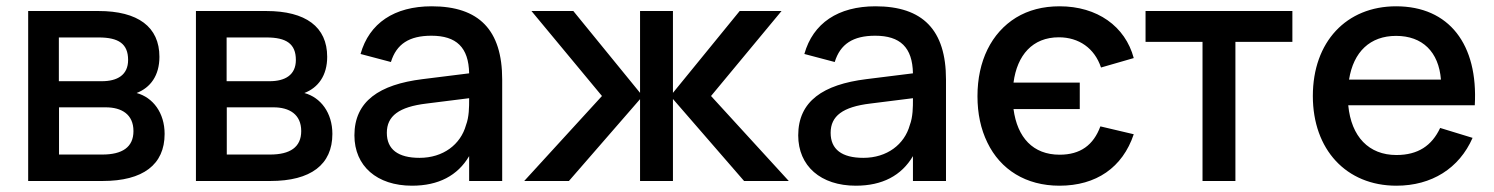

<svg xmlns="http://www.w3.org/2000/svg" viewBox="-20 -575 4748 610"><path d="M306 0C434.5 0 503 -52 503 -149.5C503 -216.5 466 -265.5 414 -279.5C458 -296.5 486.5 -335 486.5 -394.5C486.5 -489.5 418.5 -540 293 -540H69.5V0ZM293.5 -456C356.5 -456 387 -436 387 -384.5C387 -336.5 352.5 -317 303.5 -317H167V-456ZM167.5 -84V-234H316C366 -234 404 -212 404 -158.5C404 -107 368 -84 305 -84Z M839 0C967.5 0 1036 -52 1036 -149.5C1036 -216.5 999 -265.5 947 -279.5C991 -296.5 1019.5 -335 1019.5 -394.5C1019.5 -489.5 951.5 -540 826 -540H602.5V0ZM826.5 -456C889.5 -456 920 -436 920 -384.5C920 -336.5 885.5 -317 836.5 -317H700V-456ZM700.5 -84V-234H849C899 -234 937 -212 937 -158.5C937 -107 901 -84 838 -84Z M1351.5 -555C1233 -555 1153 -501.5 1125.5 -403.5L1222 -378C1239.5 -435 1280 -461.5 1350.5 -461.5C1430 -461.5 1469 -424.5 1470.5 -342L1322 -323.5C1185.5 -306.5 1106 -253.5 1106 -145C1106 -47.5 1177.5 15 1289 15C1373 15 1434 -17 1470.5 -79V0H1575.5V-322.5C1575.5 -479.5 1502 -555 1351.5 -555ZM1470.5 -263V-259.5C1470.5 -235.5 1470.5 -203.5 1460.5 -177.5C1443.5 -116 1388 -73.5 1313 -73.5C1244.5 -73.5 1209 -100.5 1209 -153C1209 -206.5 1247.5 -235.5 1335 -246Z M2013.5 0H2118V-260.5L2344 0H2486L2239 -270L2463 -540H2330L2118 -280V-540H2013.5V-280L1801.5 -540H1668.5L1892.5 -270L1645.5 0H1787.5L2013.5 -260Z M2761.5 -555C2643 -555 2563 -501.5 2535.5 -403.5L2632 -378C2649.5 -435 2690 -461.5 2760.5 -461.5C2840 -461.5 2879 -424.5 2880.5 -342L2732 -323.5C2595.5 -306.5 2516 -253.5 2516 -145C2516 -47.5 2587.5 15 2699 15C2783 15 2844 -17 2880.5 -79V0H2985.5V-322.5C2985.5 -479.5 2912 -555 2761.5 -555ZM2880.5 -263V-259.5C2880.5 -235.5 2880.5 -203.5 2870.5 -177.5C2853.5 -116 2798 -73.5 2723 -73.5C2654.5 -73.5 2619 -100.5 2619 -153C2619 -206.5 2657.5 -235.5 2745 -246Z M3346 15C3462.5 15 3546.5 -42.5 3582 -148.5L3476 -173.5C3454 -114 3412.5 -83.5 3346.5 -83.5C3262 -83.5 3212 -138 3200 -228.5H3410.5V-312.5H3200C3211.5 -400 3260.5 -456.5 3344 -456.5C3407.5 -456.5 3457.5 -422 3478 -360.5L3582 -390.5C3555 -491.5 3466 -555 3346.5 -555C3293.5 -555 3247.5 -543 3208 -519C3129.5 -470.5 3085.5 -381 3085.5 -269.5C3085.5 -214 3096 -165 3117 -122C3158.5 -36 3239.5 15 3346 15Z M3905 0V-442H4086V-540H3619.5V-442H3800.5V0Z M4416.5 -82.5C4329 -82.5 4273 -140.5 4263.5 -240.5H4665.5C4676.5 -434 4584 -555 4415.5 -555C4257.5 -555 4151 -442 4151 -270C4151 -100 4257 15 4416.5 15C4528.5 15 4616 -40 4658.5 -137L4555.5 -168.5C4529 -112 4485 -82.5 4416.5 -82.5ZM4266 -322C4280 -410.5 4333 -461 4415.5 -461C4499 -461 4551 -410.5 4558 -322Z"/></svg>

Font: Vela Sans SemBd
Style: Regular
Weight: 600
Designer: Principal design: Mikhail Sharanda - project Manrope.
Design modification: Ravid Balaliev
Foundry: Mikhail Sharanda
Version: Version 1.001